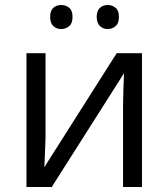

<svg xmlns="http://www.w3.org/2000/svg" viewBox="-20 -748 674 768"><path d="M162.1 -535.2V-195.8L158.7 -106.9L157.2 -79.1L446.8 -535.2H547.9V0H472.2V-327.1L473.6 -391.6L476.1 -455.1L187 0H85.9V-535.2ZM366.7 -680.7Q367.2 -705.6 379.9 -716.8Q392.6 -728 410.6 -728Q428.7 -728 442.4 -716.8Q456.1 -705.6 455.6 -680.7Q456.1 -655.3 442.4 -643.6Q428.7 -631.8 410.6 -631.8Q392.6 -631.8 379.9 -643.6Q367.2 -655.3 366.7 -680.7ZM180.7 -680.7Q180.7 -705.6 193.4 -716.8Q206.1 -728 224.6 -728Q243.2 -728 256.8 -716.8Q270.5 -705.6 270 -680.7Q270.5 -655.3 256.8 -643.6Q243.2 -631.8 224.6 -631.8Q206.1 -631.8 193.4 -643.6Q180.7 -655.3 180.7 -680.7Z"/></svg>

Font: OpenSans-Regular
Style: Regular
Weight: 400
Foundry: Ascender Corporation
Version: Version 1.10